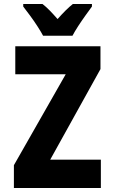

<svg xmlns="http://www.w3.org/2000/svg" viewBox="-20 -947 570 967"><path d="M50 0V-115L311 -573H57V-714H486V-599L233 -143H488V0ZM197 -767Q187 -786 169 -814Q151 -842 131 -869Q111 -896 97 -914V-927H194Q212 -913 230.5 -894Q249 -875 270 -851Q313 -900 347 -927H443V-914Q429 -895 410 -868.5Q391 -842 373.5 -815Q356 -788 345 -767Z"/></svg>

Font: Noto Sans Mono Condensed Black
Style: Regular
Weight: 900
Width: 3
Designer: Monotype Design Team
Foundry: Monotype Imaging Inc.
Version: Version 2.014